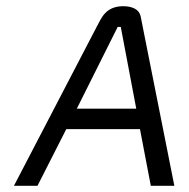

<svg xmlns="http://www.w3.org/2000/svg" viewBox="-20 -600 610 620"><path d="M25 0H101L194 -183H432L467 0H543L434 -548C429 -570 407 -580 377 -580C320 -579 308 -542 292 -513ZM228 -249 360 -513H370L420 -249Z"/></svg>

Font: Charger Pro
Style: Obl
Weight: 400
Designer: Jasper
Foundry: Cannot Into Space Fonts
Version: Version 1.09